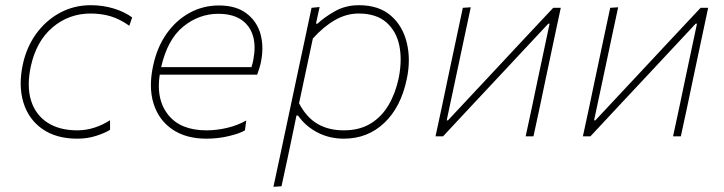

<svg xmlns="http://www.w3.org/2000/svg" viewBox="-20 -524 2784 738"><path d="M277 9Q196.5 9 143.5 -27.8Q90.5 -64.5 70.5 -128.5Q59.5 -163.5 59.5 -203.5Q59.5 -236.5 67 -273Q81 -341 118.2 -393Q155.5 -445 209.8 -474.5Q264 -504 329 -504Q375 -504 416.5 -491.5Q458 -479 488 -457L477 -425Q442 -450 406.5 -461Q371 -472 328 -472Q245 -472 182 -418.8Q119 -365.5 98 -267Q90.5 -231 90.5 -199.5Q90.5 -165.5 99.5 -137Q117 -82 162.8 -52.5Q208.5 -23 277 -23Q311 -23 343.2 -33.5Q375.5 -44 403 -62V-25Q383 -12.5 349.5 -1.8Q316 9 277 9Z M773.5 9Q695 9 642.8 -26.5Q590.5 -62 570.5 -125Q560 -158 560 -197Q560 -231.5 568.5 -271Q583.5 -342 620 -394Q656.5 -446 708.5 -474.5Q760.5 -503 821.5 -503Q886.5 -503 926.5 -473.2Q966.5 -443.5 981 -394.5Q988.5 -367.5 988.5 -338Q988.5 -314 983.5 -288Q981.5 -277 977 -262.2Q972.5 -247.5 968.5 -237H594Q590.5 -214.5 590.5 -194Q590.5 -127 627 -82Q674.5 -23 773.5 -23Q814 -23 854.2 -32.8Q894.5 -42.5 926.5 -61L921.5 -23Q904.5 -12 862 -1.5Q819.5 9 773.5 9ZM819.5 -471Q744.5 -471 684 -421.5Q623.5 -372 599.5 -266H946.5Q951 -279.5 953.5 -293Q958.5 -318.5 958.5 -341Q958.5 -389.5 934.5 -422.5Q898.5 -471 819.5 -471Z M1031 194Q1043 137.5 1054.5 84.5Q1066 31.5 1078.5 -28.5L1130 -271Q1139.5 -315.5 1152 -373.5Q1164 -431 1177.5 -494L1208.5 -497L1194.5 -433H1200.5Q1227.5 -458.5 1268 -481.2Q1308.5 -504 1359.5 -504Q1436 -504 1482 -464.2Q1528 -424.5 1543.5 -360Q1551.5 -327.5 1551.5 -292.5Q1551.5 -257.5 1543.5 -220Q1521 -112 1457 -51.5Q1393 9 1301.5 9Q1246 9 1200 -15Q1154 -39 1125.5 -80H1119.5L1109 -28.5Q1096.5 31 1085.5 83.5Q1074 135.5 1062 192ZM1301.5 -23Q1362 -23 1404.8 -49.2Q1447.5 -75.5 1474 -121Q1500.5 -166.5 1512.5 -224Q1520 -261.5 1520 -295Q1520 -323 1515 -348.5Q1503.5 -404.5 1464.8 -438.2Q1426 -472 1358.5 -472Q1311.5 -472 1267.8 -447Q1224 -422 1182.5 -376L1129.5 -127Q1158 -72.5 1200.5 -47.8Q1243 -23 1301.5 -23Z M1654 0Q1666 -56.5 1677.5 -109Q1688.5 -161 1701 -221L1711.5 -270.5Q1724.5 -332 1735.8 -385Q1747 -438 1759 -494L1789.5 -496Q1777.5 -439.5 1766 -386Q1754.5 -332 1741.5 -270.5L1697 -61.5H1702L1881.5 -253.5Q1936.5 -312.5 1993.5 -373.5Q2050.5 -434 2106.5 -494H2135.5Q2123.5 -438 2112.2 -385Q2101 -332 2088 -270.5L2077.5 -221Q2065 -161 2054 -109Q2042.5 -56.5 2030.5 0H2000.5Q2012.5 -56.5 2024 -109Q2035 -161 2047.5 -221L2092.5 -433H2087.5L1911 -244Q1855 -184.5 1797.5 -122.8Q1740 -61 1683 0Z M2220.5 0Q2232.5 -56.5 2244 -109Q2255 -161 2267.5 -221L2278 -270.5Q2291 -332 2302.2 -385Q2313.5 -438 2325.5 -494L2356 -496Q2344 -439.5 2332.5 -386Q2321 -332 2308 -270.5L2263.5 -61.5H2268.5L2448 -253.5Q2503 -312.5 2560 -373.5Q2617 -434 2673 -494H2702Q2690 -438 2678.8 -385Q2667.5 -332 2654.5 -270.5L2644 -221Q2631.5 -161 2620.5 -109Q2609 -56.5 2597 0H2567Q2579 -56.5 2590.5 -109Q2601.5 -161 2614 -221L2659 -433H2654L2477.5 -244Q2421.5 -184.5 2364 -122.8Q2306.5 -61 2249.5 0Z"/></svg>

Font: Heraclito Thin
Style: Italic
Weight: 100
Italic angle: -12°
Designer: Kostas Bartsokas (font) & Cristiano Sobral (main changes)
Foundry: Kostas Bartsokas (font) & Cristiano Sobral (main changes)
Version: Version 1.00;July 8, 2020;FontCreator 13.0.0.2655 64-bit